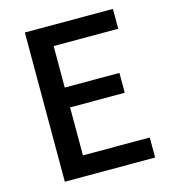

<svg xmlns="http://www.w3.org/2000/svg" viewBox="-110 -827 819 916"><g transform="rotate(-15 300.0 -368.5)"><path d="M97 0H543V-99H213V-336H483V-434H213V-639H532V-737H97Z"/></g></svg>

Font: Noto Sans TC Medium
Style: Regular
Weight: 500
Designer: Ryoko NISHIZUKA 西塚涼子 (kana, bopomofo & ideographs); Paul D. Hunt (Latin, Greek & Cyrillic); Sandoll Communications 산돌커뮤니
Foundry: Adobe
Version: Version 2.004;hotconv 1.0.118;makeotfexe 2.5.65603